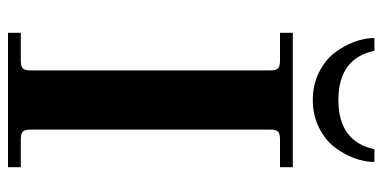

<svg xmlns="http://www.w3.org/2000/svg" viewBox="-258 -698 956 480"><g transform="rotate(90 220.0 -458.0)"><path d="M62 0V-32H132Q146 -32 151 -37Q156 -42 156 -56V-656Q156 -670 151 -675Q146 -680 132 -680H62V-712H398V-680H328Q314 -680 309 -675Q304 -670 304 -656V-56Q304 -42 309 -37Q314 -32 328 -32H398V0ZM75 -916H107Q126 -826 230 -826Q334 -826 353 -916H385Q385 -892 375.5 -866Q366 -840 348 -816.5Q330 -793 299 -777.5Q268 -762 230 -762Q192 -762 161 -777.5Q130 -793 112 -816.5Q94 -840 84.5 -866Q75 -892 75 -916Z"/></g></svg>

Font: Old Standard TT
Style: Bold
Weight: 700
Designer: Alexey Kryukov <alexios@thessalonica.org.ru>
Version: Version 2.2